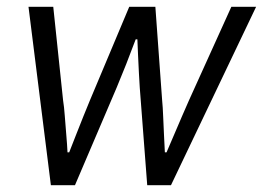

<svg xmlns="http://www.w3.org/2000/svg" viewBox="-20 -546 775 566"><path d="M130 0 64 -526H137L166 -250Q169 -232 171 -204Q173 -176 175.5 -147.5Q178 -119 179 -97H184Q193 -120 204 -148Q215 -176 226 -203.5Q237 -231 245 -250L361 -526H438L458 -250Q460 -230 461 -202.5Q462 -175 463.5 -147Q465 -119 466 -97H471Q480 -118 492 -146Q504 -174 516 -202Q528 -230 537 -250L662 -526H735L484 0H414L392 -288Q391 -306 389.5 -331Q388 -356 387 -382.5Q386 -409 385 -430H380Q372 -410 362 -383Q352 -356 341.5 -331Q331 -306 324 -288L201 0Z"/></svg>

Font: Archivo SemiBold Light
Style: Italic
Weight: 300
Italic angle: -10°
Version: Version 2.001